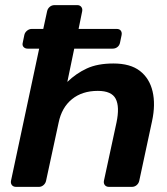

<svg xmlns="http://www.w3.org/2000/svg" viewBox="-20 -730 654 750"><path d="M43 0Q32 0 26.5 -7Q21 -14 23 -24L133 -540H88Q78 -540 72 -546.5Q66 -553 69 -564L75 -593Q77 -603 85.5 -610Q94 -617 104 -617H149L164 -686Q166 -696 174 -703Q182 -710 193 -710H282Q292 -710 297.5 -703Q303 -696 301 -686L287 -617H436Q447 -617 452 -610Q457 -603 455 -593L449 -564Q447 -553 439 -546.5Q431 -540 420 -540H270L243 -410Q277 -443 319 -462.5Q361 -482 423 -482Q489 -482 526.5 -453Q564 -424 576 -373Q588 -322 574 -257L524 -24Q522 -14 514 -7Q506 0 495 0H406Q395 0 389.5 -7Q384 -14 386 -24L435 -251Q448 -313 432 -344Q416 -375 362 -375Q301 -375 261 -342.5Q221 -310 209 -251L160 -24Q158 -14 150 -7Q142 0 132 0Z"/></svg>

Font: Rubik Medium
Style: Italic
Weight: 500
Italic angle: -12°
Designer: Hubert and Fischer
Foundry: Hubert and Fischer
Version: Version 2.300;gftools[0.9.30]